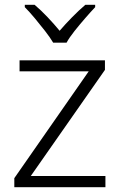

<svg xmlns="http://www.w3.org/2000/svg" viewBox="-20 -785 503 805"><path d="M422 0H40V-38L352 -486H62V-532H420V-492L109 -47H422ZM203 -606Q190 -628 169 -655Q148 -682 125.5 -709Q103 -736 84 -755V-765H125Q152 -742 179.5 -713Q207 -684 230 -656Q254 -684 282.5 -713Q311 -742 338 -765H379V-755Q361 -736 337.5 -709Q314 -682 292.5 -655Q271 -628 259 -606Z"/></svg>

Font: Noto Sans Georgian Light
Style: Regular
Weight: 300
Version: Version 2.002